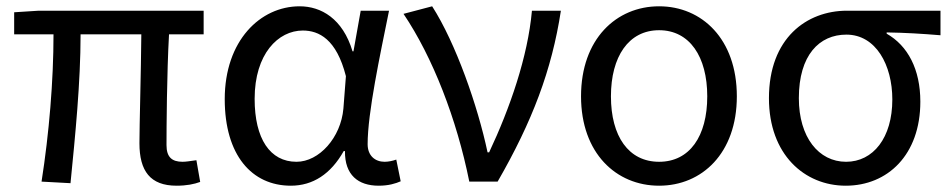

<svg xmlns="http://www.w3.org/2000/svg" viewBox="-20 -577 3022 610"><path d="M541 13C573 13 597 8 616 1L604 -68C583 -65 570 -63 560 -63C526 -63 509 -78 509 -116C509 -169 510 -344 517 -468H627V-543H103L25 -538V-468H150C150 -321 136 -153 112 0L204 5C219 -146 236 -315 236 -468H429C428 -348 423 -179 423 -122C423 -34 457 13 541 13Z M904 13C974 13 1031 -24 1072 -97H1076C1075 -21 1118 13 1183 13C1215 13 1237 6 1253 -1L1239 -70C1228 -66 1214 -63 1202 -63C1172 -63 1148 -82 1148 -119C1148 -218 1187 -400 1216 -543H1126L1103 -414H1100C1069 -518 1000 -557 932 -557C807 -557 694 -448 694 -262C694 -84 780 13 904 13ZM922 -63C838 -63 789 -136 789 -263C789 -406 864 -480 942 -480C993 -480 1049 -453 1079 -335L1071 -232C1063 -140 994 -63 922 -63Z M1471 0H1561C1671 -191 1733 -354 1762 -543H1670C1657 -397 1600 -233 1534 -93H1529C1498 -240 1428 -440 1353 -557L1262 -533C1355 -395 1431 -199 1471 0Z M2074 13C2210 13 2321 -90 2321 -271C2321 -453 2210 -557 2074 -557C1938 -557 1826 -453 1826 -271C1826 -90 1938 13 2074 13ZM2074 -63C1977 -63 1921 -144 1921 -271C1921 -397 1977 -481 2074 -481C2171 -481 2227 -397 2227 -271C2227 -144 2171 -63 2074 -63Z M2667 13C2800 13 2904 -85 2904 -254C2904 -357 2864 -432 2797 -470V-474C2857 -473 2907 -470 2968 -465V-543H2671C2543 -543 2423 -456 2423 -265C2423 -86 2536 13 2667 13ZM2668 -63C2581 -63 2518 -141 2518 -265C2518 -402 2583 -467 2669 -467C2763 -467 2815 -370 2815 -261C2815 -139 2754 -63 2668 -63Z"/></svg>

Font: Noto Sans Mono CJK JP Regular
Style: Regular
Weight: 400
Designer: Ryoko NISHIZUKA (kana & ideographs); Paul D. Hunt (Latin, Greek & Cyrillic); Wenlong ZHANG (bopomofo); Sandoll Communica
Foundry: Adobe Systems Incorporated
Version: Version 1.004;PS 1.004;hotconv 1.0.82;makeotf.lib2.5.63406